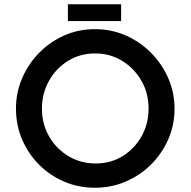

<svg xmlns="http://www.w3.org/2000/svg" viewBox="-20 -874 895 902"><path d="M55 -364Q55 -439 84 -506.5Q113 -574 164 -626Q215 -678 282 -707.5Q349 -737 426 -737Q503 -737 570.5 -707.5Q638 -678 689.5 -626Q741 -574 770.5 -506.5Q800 -439 800 -364Q800 -287 770.5 -219.5Q741 -152 689.5 -101Q638 -50 570.5 -21Q503 8 426 8Q349 8 282 -20.5Q215 -49 164 -100Q113 -151 84 -218.5Q55 -286 55 -364ZM177 -363Q177 -292 210.5 -233.5Q244 -175 301.5 -140.5Q359 -106 430 -106Q500 -106 556 -140.5Q612 -175 645 -233.5Q678 -292 678 -364Q678 -436 644.5 -494.5Q611 -553 554 -588Q497 -623 427 -623Q356 -623 299.5 -588Q243 -553 210 -494Q177 -435 177 -363ZM299 -854H549V-775H299Z"/></svg>

Font: Reem Kufi Medium
Style: Regular
Weight: 500
Designer: Khaled Hosny
Version: Version 1.001